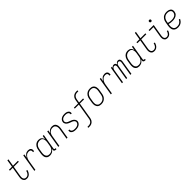

<svg xmlns="http://www.w3.org/2000/svg" viewBox="588 -2922 5325 5325"><g transform="rotate(-45 3250.0 -260.0)"><path d="M281 8Q258 8 236.5 2.5Q215 -3 199 -16Q183 -29 172.5 -47.5Q162 -66 157.5 -87.5Q153 -109 153.5 -131.5Q154 -154 158 -177L209 -483H97V-520H215L250 -735H290L255 -520H447V-483H249L197 -171Q194 -154 193.5 -137Q193 -120 195.5 -104Q198 -88 205 -73.5Q212 -59 223.5 -48.5Q235 -38 251.5 -33.5Q268 -29 285 -29Q301 -29 317 -33Q333 -37 347 -47Q361 -57 372.5 -70.5Q384 -84 392 -99Q400 -114 405.5 -129.5Q411 -145 413 -161L453 -156Q448 -136 441 -116Q434 -96 422.5 -77Q411 -58 396 -41.5Q381 -25 362 -13.5Q343 -2 322 3Q301 8 281 8Z M573 0 659 -520H699L680 -407Q692 -432 709 -454.5Q726 -477 747.5 -494.5Q769 -512 795 -520Q821 -528 847 -528Q874 -528 899 -520Q924 -512 939 -492Q954 -472 956.5 -445.5Q959 -419 955 -392H915Q918 -411 916.5 -430Q915 -449 905 -463.5Q895 -478 877.5 -484.5Q860 -491 841 -491Q818 -491 794 -484Q770 -477 750 -462Q730 -447 714.5 -426.5Q699 -406 688 -383.5Q677 -361 671 -337.5Q665 -314 661 -291L613 0Z M1182 8Q1155 8 1130 1Q1105 -6 1085.5 -22Q1066 -38 1054 -60.5Q1042 -83 1038 -108.5Q1034 -134 1035 -161Q1036 -188 1040 -215L1060 -335Q1064 -359 1071 -383Q1078 -407 1091 -429.5Q1104 -452 1122 -471.5Q1140 -491 1162 -504Q1184 -517 1208.5 -522.5Q1233 -528 1257 -528Q1285 -528 1310.5 -521Q1336 -514 1355 -497.5Q1374 -481 1386 -458Q1398 -435 1403 -410L1421 -520H1461L1385 -64Q1384 -57 1385 -50Q1386 -43 1390.5 -38Q1395 -33 1402 -31Q1409 -29 1416 -29H1435L1434 8H1409Q1394 8 1380 4Q1366 0 1356.5 -10Q1347 -20 1345 -34.5Q1343 -49 1345 -64L1350 -91Q1337 -69 1319 -49Q1301 -29 1278.5 -16Q1256 -3 1231 2.5Q1206 8 1182 8ZM1196 -29Q1216 -29 1236.5 -33Q1257 -37 1276 -47.5Q1295 -58 1311 -73.5Q1327 -89 1338.5 -107.5Q1350 -126 1356 -146.5Q1362 -167 1366 -187L1386 -307Q1389 -329 1389.5 -351Q1390 -373 1386.5 -394Q1383 -415 1374 -434Q1365 -453 1349.5 -466.5Q1334 -480 1313 -485.5Q1292 -491 1270 -491Q1250 -491 1229 -487Q1208 -483 1188.5 -472Q1169 -461 1153.5 -445Q1138 -429 1126.5 -410Q1115 -391 1109 -370.5Q1103 -350 1099 -329L1079 -209Q1076 -188 1075.5 -166Q1075 -144 1078.5 -123Q1082 -102 1091.5 -84Q1101 -66 1116.5 -53Q1132 -40 1153 -34.5Q1174 -29 1196 -29Z M1513 0 1599 -520H1639L1624 -430Q1637 -452 1654 -471.5Q1671 -491 1693 -504Q1715 -517 1739 -522.5Q1763 -528 1787 -528Q1814 -528 1839 -521Q1864 -514 1882.5 -497.5Q1901 -481 1912.5 -458.5Q1924 -436 1928 -410.5Q1932 -385 1931 -358Q1930 -331 1925 -305L1875 0H1835L1886 -311Q1890 -332 1891 -353.5Q1892 -375 1888.5 -396Q1885 -417 1876 -435Q1867 -453 1851.5 -466.5Q1836 -480 1816 -485.5Q1796 -491 1774 -491Q1754 -491 1734 -487Q1714 -483 1695 -472.5Q1676 -462 1660.5 -446Q1645 -430 1634.5 -411.5Q1624 -393 1617.5 -373Q1611 -353 1608 -333L1553 0Z M2196 8Q2175 8 2154.5 6Q2134 4 2114.5 -2Q2095 -8 2077.5 -18Q2060 -28 2048 -43Q2036 -58 2031.5 -78Q2027 -98 2030 -119L2031 -125H2071V-121Q2068 -105 2072 -90Q2076 -75 2085.5 -64Q2095 -53 2108.5 -46Q2122 -39 2137 -35Q2152 -31 2168 -30Q2184 -29 2200 -29Q2216 -29 2231.5 -30.5Q2247 -32 2262.5 -36Q2278 -40 2293.5 -47Q2309 -54 2321.5 -65Q2334 -76 2343 -91Q2352 -106 2355 -121Q2359 -144 2349.5 -164Q2340 -184 2324.5 -197.5Q2309 -211 2288.5 -219.5Q2268 -228 2248 -235Q2228 -242 2207.5 -250Q2187 -258 2169 -268Q2151 -278 2134 -291Q2117 -304 2105.5 -321.5Q2094 -339 2089 -360.5Q2084 -382 2088 -404Q2091 -424 2100.5 -443Q2110 -462 2125.5 -477Q2141 -492 2159.5 -502Q2178 -512 2197.5 -518Q2217 -524 2237 -526Q2257 -528 2277 -528Q2298 -528 2318 -526Q2338 -524 2356.5 -518Q2375 -512 2391.5 -501.5Q2408 -491 2419 -476Q2430 -461 2434 -441Q2438 -421 2435 -401L2434 -395H2394L2395 -399Q2397 -414 2393.5 -429Q2390 -444 2381.5 -455Q2373 -466 2360.5 -473Q2348 -480 2334 -484Q2320 -488 2304.5 -489.5Q2289 -491 2274 -491Q2252 -491 2229 -487.5Q2206 -484 2184 -472.5Q2162 -461 2146.5 -441.5Q2131 -422 2127 -399Q2123 -377 2132 -356.5Q2141 -336 2157 -322.5Q2173 -309 2192.5 -300.5Q2212 -292 2232.5 -285Q2253 -278 2273 -270Q2293 -262 2312 -252.5Q2331 -243 2347 -229.5Q2363 -216 2375 -199Q2387 -182 2392.5 -160.5Q2398 -139 2394 -116Q2391 -96 2380 -76.5Q2369 -57 2353 -42Q2337 -27 2317.5 -17Q2298 -7 2278 -1.5Q2258 4 2237 6Q2216 8 2196 8Z M2477 215V178H2518Q2535 178 2552 175.5Q2569 173 2585 166Q2601 159 2615.5 147Q2630 135 2640 120Q2650 105 2656 88.5Q2662 72 2665 55L2745 -428H2587V-464H2751L2769 -575Q2773 -597 2779.5 -618Q2786 -639 2799 -658.5Q2812 -678 2830 -693.5Q2848 -709 2868.5 -718.5Q2889 -728 2911 -731.5Q2933 -735 2954 -735H2996V-698H2955Q2937 -698 2920 -695Q2903 -692 2886.5 -684.5Q2870 -677 2855.5 -664Q2841 -651 2831.5 -635.5Q2822 -620 2816.5 -603Q2811 -586 2808 -569L2791 -464H2949V-428H2785L2705 55Q2701 77 2694 98Q2687 119 2674.5 138.5Q2662 158 2643.5 173.5Q2625 189 2604.5 198.5Q2584 208 2562 211.5Q2540 215 2519 215Z M3199 8Q3171 8 3144 2Q3117 -4 3095.5 -19Q3074 -34 3060.5 -56.5Q3047 -79 3040.5 -105Q3034 -131 3035 -159Q3036 -187 3040 -215L3060 -335Q3064 -361 3072.5 -386Q3081 -411 3095 -433.5Q3109 -456 3129 -475Q3149 -494 3173 -506Q3197 -518 3223 -523Q3249 -528 3274 -528Q3302 -528 3329 -522Q3356 -516 3377.5 -501Q3399 -486 3413 -463.5Q3427 -441 3433 -415Q3439 -389 3438.5 -361Q3438 -333 3433 -305L3413 -185Q3409 -159 3401 -134Q3393 -109 3378.5 -86.5Q3364 -64 3344 -45Q3324 -26 3300 -14Q3276 -2 3250 3Q3224 8 3199 8ZM3200 -29Q3220 -29 3241.5 -33Q3263 -37 3282.5 -47.5Q3302 -58 3318.5 -74Q3335 -90 3346 -109Q3357 -128 3364 -149Q3371 -170 3374 -191L3394 -311Q3398 -333 3398.5 -355Q3399 -377 3395 -398Q3391 -419 3381 -437Q3371 -455 3354.5 -468Q3338 -481 3317.5 -486Q3297 -491 3274 -491Q3254 -491 3232.5 -487Q3211 -483 3191 -472.5Q3171 -462 3155 -446Q3139 -430 3128 -411Q3117 -392 3110 -371Q3103 -350 3099 -329L3079 -209Q3076 -187 3075 -165Q3074 -143 3078 -122Q3082 -101 3092 -83Q3102 -65 3118.5 -52Q3135 -39 3156 -34Q3177 -29 3200 -29Z M3573 0 3659 -520H3699L3680 -407Q3692 -432 3709 -454.5Q3726 -477 3747.5 -494.5Q3769 -512 3795 -520Q3821 -528 3847 -528Q3874 -528 3899 -520Q3924 -512 3939 -492Q3954 -472 3956.5 -445.5Q3959 -419 3955 -392H3915Q3918 -411 3916.5 -430Q3915 -449 3905 -463.5Q3895 -478 3877.5 -484.5Q3860 -491 3841 -491Q3818 -491 3794 -484Q3770 -477 3750 -462Q3730 -447 3714.5 -426.5Q3699 -406 3688 -383.5Q3677 -361 3671 -337.5Q3665 -314 3661 -291L3613 0Z M4009 0 4095 -520H4135L4128 -478Q4135 -489 4144 -498.5Q4153 -508 4163.5 -515Q4174 -522 4186.5 -525Q4199 -528 4211 -528Q4226 -528 4239.5 -523.5Q4253 -519 4262 -509Q4271 -499 4276 -486Q4281 -473 4283 -459Q4289 -473 4298 -486Q4307 -499 4319.5 -509Q4332 -519 4346.5 -523.5Q4361 -528 4376 -528Q4390 -528 4404 -523.5Q4418 -519 4426.5 -509.5Q4435 -500 4440.5 -487Q4446 -474 4448 -460Q4450 -446 4449 -431.5Q4448 -417 4445 -403L4379 0H4339L4407 -410Q4409 -424 4409 -438.5Q4409 -453 4403 -465.5Q4397 -478 4385 -485Q4373 -492 4358 -492Q4347 -492 4336.5 -488.5Q4326 -485 4317 -477Q4308 -469 4301.5 -459.5Q4295 -450 4291 -439.5Q4287 -429 4284 -418Q4281 -407 4279 -396L4214 0H4174L4242 -410Q4244 -424 4244 -438.5Q4244 -453 4238 -465.5Q4232 -478 4220 -485Q4208 -492 4193 -492Q4182 -492 4171.5 -488.5Q4161 -485 4152 -477Q4143 -469 4136.5 -459.5Q4130 -450 4126 -439.5Q4122 -429 4119 -418Q4116 -407 4114 -396L4049 0Z M4682 8Q4655 8 4630 1Q4605 -6 4585.5 -22Q4566 -38 4554 -60.5Q4542 -83 4538 -108.5Q4534 -134 4535 -161Q4536 -188 4540 -215L4560 -335Q4564 -359 4571 -383Q4578 -407 4591 -429.5Q4604 -452 4622 -471.5Q4640 -491 4662 -504Q4684 -517 4708.5 -522.5Q4733 -528 4757 -528Q4785 -528 4810.5 -521Q4836 -514 4855 -497.5Q4874 -481 4886 -458Q4898 -435 4903 -410L4921 -520H4961L4885 -64Q4884 -57 4885 -50Q4886 -43 4890.5 -38Q4895 -33 4902 -31Q4909 -29 4916 -29H4935L4934 8H4909Q4894 8 4880 4Q4866 0 4856.5 -10Q4847 -20 4845 -34.5Q4843 -49 4845 -64L4850 -91Q4837 -69 4819 -49Q4801 -29 4778.5 -16Q4756 -3 4731 2.5Q4706 8 4682 8ZM4696 -29Q4716 -29 4736.5 -33Q4757 -37 4776 -47.5Q4795 -58 4811 -73.5Q4827 -89 4838.5 -107.5Q4850 -126 4856 -146.5Q4862 -167 4866 -187L4886 -307Q4889 -329 4889.5 -351Q4890 -373 4886.5 -394Q4883 -415 4874 -434Q4865 -453 4849.5 -466.5Q4834 -480 4813 -485.5Q4792 -491 4770 -491Q4750 -491 4729 -487Q4708 -483 4688.5 -472Q4669 -461 4653.5 -445Q4638 -429 4626.5 -410Q4615 -391 4609 -370.5Q4603 -350 4599 -329L4579 -209Q4576 -188 4575.5 -166Q4575 -144 4578.5 -123Q4582 -102 4591.5 -84Q4601 -66 4616.5 -53Q4632 -40 4653 -34.5Q4674 -29 4696 -29Z M5281 8Q5258 8 5236.5 2.5Q5215 -3 5199 -16Q5183 -29 5172.5 -47.5Q5162 -66 5157.5 -87.5Q5153 -109 5153.5 -131.5Q5154 -154 5158 -177L5209 -483H5097V-520H5215L5250 -735H5290L5255 -520H5447V-483H5249L5197 -171Q5194 -154 5193.5 -137Q5193 -120 5195.5 -104Q5198 -88 5205 -73.5Q5212 -59 5223.5 -48.5Q5235 -38 5251.5 -33.5Q5268 -29 5285 -29Q5301 -29 5317 -33Q5333 -37 5347 -47Q5361 -57 5372.5 -70.5Q5384 -84 5392 -99Q5400 -114 5405.5 -129.5Q5411 -145 5413 -161L5453 -156Q5448 -136 5441 -116Q5434 -96 5422.5 -77Q5411 -58 5396 -41.5Q5381 -25 5362 -13.5Q5343 -2 5322 3Q5301 8 5281 8Z M5791 8Q5769 8 5748.5 2.5Q5728 -3 5713 -16Q5698 -29 5688 -47Q5678 -65 5674 -86Q5670 -107 5671.5 -128.5Q5673 -150 5676 -172L5728 -483H5575V-520H5774L5715 -166Q5713 -150 5712 -134Q5711 -118 5713 -102.5Q5715 -87 5721 -73Q5727 -59 5738 -48.5Q5749 -38 5764.5 -33.5Q5780 -29 5796 -29Q5817 -29 5838 -38.5Q5859 -48 5874 -65.5Q5889 -83 5898.5 -103.5Q5908 -124 5913 -145L5949 -136Q5945 -118 5937.5 -100Q5930 -82 5919.5 -65.5Q5909 -49 5895 -34.5Q5881 -20 5864.5 -10.5Q5848 -1 5829 3.5Q5810 8 5791 8ZM5786 -631Q5776 -631 5767.5 -634Q5759 -637 5753.5 -644Q5748 -651 5747 -660.5Q5746 -670 5747 -680Q5748 -686 5751 -692Q5754 -698 5760 -702Q5766 -706 5772.5 -707.5Q5779 -709 5785 -709Q5795 -709 5803.5 -706Q5812 -703 5817.5 -696Q5823 -689 5824.5 -679.5Q5826 -670 5824 -660Q5823 -654 5820 -648Q5817 -642 5811.5 -638Q5806 -634 5799 -632.5Q5792 -631 5786 -631Z M6207 8Q6179 8 6151.5 2Q6124 -4 6101.5 -18.5Q6079 -33 6063.5 -55Q6048 -77 6041.5 -103.5Q6035 -130 6035.5 -158.5Q6036 -187 6040 -215L6060 -335Q6064 -361 6072.5 -386Q6081 -411 6095 -433.5Q6109 -456 6129 -475Q6149 -494 6173.5 -506Q6198 -518 6224 -523Q6250 -528 6275 -528Q6298 -528 6321 -525Q6344 -522 6365.5 -514.5Q6387 -507 6404.5 -493.5Q6422 -480 6432.5 -461Q6443 -442 6445.5 -418.5Q6448 -395 6444 -372Q6440 -349 6430 -326.5Q6420 -304 6402 -286.5Q6384 -269 6362 -257.5Q6340 -246 6317 -239.5Q6294 -233 6270.5 -230.5Q6247 -228 6225 -228Q6189 -228 6154 -232Q6119 -236 6085 -246L6079 -209Q6076 -187 6075.5 -164Q6075 -141 6080.5 -119.5Q6086 -98 6097.5 -80Q6109 -62 6126.5 -50Q6144 -38 6166 -33.5Q6188 -29 6211 -29Q6236 -29 6261.5 -35Q6287 -41 6309 -56Q6331 -71 6348.5 -92Q6366 -113 6377 -137L6411 -121Q6397 -92 6376 -67Q6355 -42 6327.5 -24.5Q6300 -7 6269 0.5Q6238 8 6207 8ZM6225 -264Q6243 -264 6262 -266Q6281 -268 6300 -273Q6319 -278 6337 -287Q6355 -296 6369.5 -309.5Q6384 -323 6393 -341Q6402 -359 6405 -377Q6408 -395 6406 -412.5Q6404 -430 6395 -443.5Q6386 -457 6372.5 -466.5Q6359 -476 6343 -481.5Q6327 -487 6310 -489Q6293 -491 6275 -491Q6254 -491 6233 -487Q6212 -483 6192 -472.5Q6172 -462 6155.5 -446Q6139 -430 6128 -411Q6117 -392 6110 -371Q6103 -350 6099 -329L6092 -283Q6123 -273 6156.5 -268.5Q6190 -264 6225 -264Z"/></g></svg>

Font: Iosevka Extralight
Style: Italic
Weight: 200
Italic angle: -9°
Monospace: yes
Designer: Belleve Invis
Foundry: Belleve Invis
Version: Version 32.5.0; ttfautohint (v1.8.4)